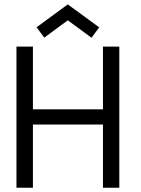

<svg xmlns="http://www.w3.org/2000/svg" viewBox="-20 -878 658 898"><path d="M187 -702 151 -750.5 297 -857.5 444 -750 408 -701.5 297 -783ZM461.5 -295.5H134V0H57V-660H134V-366.5H461.5V-660H538V0H461.5Z"/></svg>

Font: League Spartan
Style: Regular
Weight: 350
Foundry: The League of Moveable Type
Version: Version 2.002